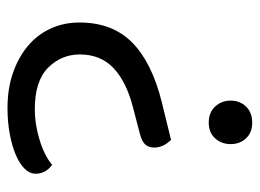

<svg xmlns="http://www.w3.org/2000/svg" viewBox="-108 -398 676 499"><g transform="rotate(90 229.5 -149.0)"><path d="M344 -256Q364 -236 364 -212Q364 -198 356 -189Q348 -180 328 -175L259 -157Q193 -140 157.5 -106.5Q122 -73 122 -19Q122 29 156.5 63.5Q191 98 264 98Q304 98 344.5 85.5Q385 73 409 53Q432 70 432 96Q432 111 419.5 124Q407 137 384 147Q361 157 329.5 163Q298 169 261 169Q211 169 170.5 155Q130 141 100.5 116.5Q71 92 55 57.5Q39 23 39 -18Q39 -103 90.5 -154.5Q142 -206 246 -232ZM355 -411Q355 -387 340 -370.5Q325 -354 299 -354Q273 -354 257.5 -370.5Q242 -387 242 -411Q242 -435 257.5 -451Q273 -467 299 -467Q325 -467 340 -451Q355 -435 355 -411Z"/></g></svg>

Font: Baloo Bhai 2
Style: Regular
Weight: 400
Designer: Supriya Tembe, Noopur Datye and Ek Type
Foundry: Ek Type
Version: Version 1.640;PS 1.000;hotconv 16.6.51;makeotf.lib2.5.65220;